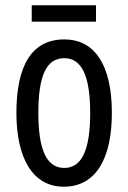

<svg xmlns="http://www.w3.org/2000/svg" viewBox="-20 -762 485 726"><path d="M343 -742H100V-680H343ZM403 -335C403 -518 337 -613 223 -613C99 -613 42 -512 42 -335C42 -167 102 -56 221 -56C346 -56 403 -168 403 -335ZM125 -335C125 -473 154 -542 223 -542C290 -542 321 -473 321 -335C321 -196 290 -127 223 -127C155 -127 125 -198 125 -335Z"/></svg>

Font: Noto Sans Malayalam UI ExtraCondensed
Style: Regular
Weight: 400
Width: 2
Designer: Jelle Bosma - Monotype Design Team
Foundry: Monotype Imaging Inc.
Version: Version 2.104